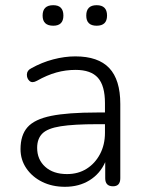

<svg xmlns="http://www.w3.org/2000/svg" viewBox="-20 -711 562 739"><path d="M230 8Q181 8 142.5 -11Q104 -30 81.5 -63Q59 -96 59 -137Q59 -191 86 -221.5Q113 -252 177 -265Q241 -278 353 -278H384V-314Q384 -381 357 -411.5Q330 -442 271 -442Q233 -442 197 -432Q161 -422 122 -400Q104 -390 93.5 -399.5Q83 -409 83.5 -424.5Q84 -440 100 -448Q141 -471 185 -482.5Q229 -494 270 -494Q358 -494 400.5 -449Q443 -404 443 -311V-25Q443 6 415 6Q385 6 385 -25V-87Q365 -42 324.5 -17Q284 8 230 8ZM238 -41Q281 -41 313.5 -61.5Q346 -82 365 -118Q384 -154 384 -200V-233H354Q264 -233 213.5 -225Q163 -217 143 -197Q123 -177 123 -142Q123 -97 154 -69Q185 -41 238 -41ZM352 -612Q312 -612 312 -651Q312 -691 352 -691Q392 -691 392 -651Q392 -612 352 -612ZM185 -612Q144 -612 144 -651Q144 -691 185 -691Q224 -691 224 -651Q224 -612 185 -612Z"/></svg>

Font: Nunito Light
Style: Regular
Weight: 300
Designer: Vernon Adams
Foundry: Vernon Adams
Version: Version 3.601; ttfautohint (v1.8.2.53-6de2)